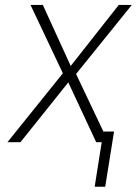

<svg xmlns="http://www.w3.org/2000/svg" viewBox="-20 -565 553 763"><path d="M229.8 -273.8 101.2 -545.5H150.2L261 -302.9L452.1 -545.5H503.9L282.3 -271L391 -41.9V-42.3H433.2L398.1 177.2H356.2L384.2 0H362.2L251.4 -237.6L61.4 0H9.6Z"/></svg>

Font: Inter P Extra Light
Style: Italic
Weight: 200
Italic angle: 9.39999°
Designer: Rasmus Andersson
Foundry: rsms
Version: Version 3.018;git-588b23468